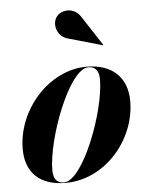

<svg xmlns="http://www.w3.org/2000/svg" viewBox="-52 -756 627 809"><g transform="rotate(-5 261.5 -351.5)"><path d="M260 -594 400 -554 401.5 -555.5 320 -680.5C290.5 -728 233.5 -717 215.5 -689C194.5 -657 212 -603.5 260 -594ZM193.5 10C359.5 10 494 -145 494 -310C494 -410 431.5 -470 323 -470C164.5 -470 25 -314.5 25 -147C25 -47 85 10 193.5 10ZM186 7.5C155 7.5 141.5 -13.5 141.5 -47.5C141.5 -181.5 249 -467 330.5 -467C361.5 -467 375 -446 375 -412C375 -278 267.5 7.5 186 7.5Z"/></g></svg>

Font: Bodoni* 72pt
Style: Bold Italic
Weight: 700
Italic angle: -13°
Version: Version 2.3